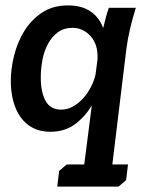

<svg xmlns="http://www.w3.org/2000/svg" viewBox="-20 -478 547 711"><path d="M447 189 419 213H192L199 155L227 131H292L320 -88Q297 -48 259 -19Q221 10 166 10Q129 10 101.5 -4.5Q74 -19 56 -44.5Q38 -70 29 -104Q20 -138 20 -178Q20 -224 32.5 -273.5Q45 -323 70.5 -364Q96 -405 136 -431.5Q176 -458 232 -458Q283 -458 315.5 -435.5Q348 -413 362 -374Q367 -393 371.5 -411.5Q376 -430 383 -449H483Q471 -411 462 -373Q453 -335 448 -297L396 131H454ZM248 -375Q217 -375 195 -359Q173 -343 158.5 -317Q144 -291 137.5 -258Q131 -225 131 -191Q131 -136 149 -104Q167 -72 206 -72Q230 -72 251 -84Q272 -96 288.5 -114.5Q305 -133 317 -156.5Q329 -180 334 -203L341 -258Q344 -312 316 -343.5Q288 -375 248 -375Z"/></svg>

Font: Zilla Slab SemiBold
Style: Regular
Weight: 600
Designer: Typotheque.com
Foundry: Typotheque type foundry
Version: Version 1.0; 2017